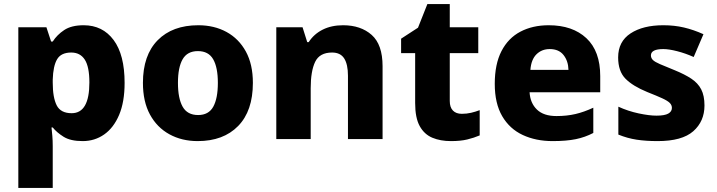

<svg xmlns="http://www.w3.org/2000/svg" viewBox="-20 -683 3521 943"><path d="M391 -559Q484 -559 538 -486.5Q592 -414 592 -276Q592 -182 565 -118.5Q538 -55 491.5 -22.5Q445 10 386 10Q326 10 292 -11.5Q258 -33 239 -57H233Q235 -39 237 -16Q239 7 239 34V240H70V-549H208L231 -479H239Q260 -512 295.5 -535.5Q331 -559 391 -559ZM330 -425Q280 -425 260.5 -392Q241 -359 239 -292V-277Q239 -204 258.5 -165.5Q278 -127 332 -127Q419 -127 419 -278Q419 -355 396.5 -390Q374 -425 330 -425Z M1222 -276Q1222 -138 1149.5 -64Q1077 10 951 10Q873 10 812 -23.5Q751 -57 716.5 -120.5Q682 -184 682 -276Q682 -412 754.5 -485.5Q827 -559 954 -559Q1032 -559 1092.5 -526Q1153 -493 1187.5 -430Q1222 -367 1222 -276ZM854 -276Q854 -200 877 -159Q900 -118 953 -118Q1005 -118 1027.5 -159Q1050 -200 1050 -276Q1050 -352 1027 -392Q1004 -432 952 -432Q900 -432 877 -392Q854 -352 854 -276Z M1665 -559Q1752 -559 1805.5 -511.5Q1859 -464 1859 -358V0H1689V-311Q1689 -367 1670.5 -396Q1652 -425 1611 -425Q1550 -425 1528 -379.5Q1506 -334 1506 -250V0H1337V-549H1466L1489 -476H1496Q1522 -516 1565 -537.5Q1608 -559 1665 -559Z M2248 -124Q2272 -124 2293.5 -129Q2315 -134 2336 -142V-18Q2308 -6 2275 2Q2242 10 2195 10Q2143 10 2103.5 -6.5Q2064 -23 2041.5 -63.5Q2019 -104 2019 -177V-422H1950V-493L2033 -547L2079 -663H2189V-549H2329V-422H2189V-187Q2189 -156 2204.5 -140Q2220 -124 2248 -124Z M2675 -559Q2792 -559 2860 -495.5Q2928 -432 2928 -309V-230H2581Q2584 -177 2617 -145Q2650 -113 2713 -113Q2764 -113 2806.5 -123Q2849 -133 2894 -154V-30Q2854 -9 2808 0.5Q2762 10 2694 10Q2612 10 2547.5 -20Q2483 -50 2446.5 -112.5Q2410 -175 2410 -271Q2410 -368 2443 -432Q2476 -496 2536 -527.5Q2596 -559 2675 -559ZM2680 -442Q2641 -442 2615 -416.5Q2589 -391 2585 -340H2772Q2771 -383 2748 -412.5Q2725 -442 2680 -442Z M3440 -165Q3440 -87 3385 -38.5Q3330 10 3210 10Q3152 10 3106.5 3Q3061 -4 3017 -22V-159Q3065 -137 3117 -126Q3169 -115 3204 -115Q3244 -115 3262 -125Q3280 -135 3280 -153Q3280 -167 3269.5 -177.5Q3259 -188 3233 -200Q3207 -212 3159 -231Q3088 -260 3052 -296.5Q3016 -333 3016 -401Q3016 -479 3077 -519Q3138 -559 3238 -559Q3292 -559 3339 -548Q3386 -537 3435 -515L3387 -403Q3347 -421 3306 -431.5Q3265 -442 3238 -442Q3177 -442 3177 -411Q3177 -398 3186.5 -388.5Q3196 -379 3221.5 -368Q3247 -357 3294 -338Q3343 -318 3375.5 -296.5Q3408 -275 3424 -244Q3440 -213 3440 -165Z"/></svg>

Font: Noto Sans Meetei Mayek ExtraBold
Style: Regular
Weight: 800
Designer: Monotype Design Team and Neelakash Kshetrimayum
Foundry: Monotype Imaging Inc.
Version: Version 2.002; ttfautohint (v1.8.4.7-5d5b)